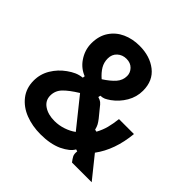

<svg xmlns="http://www.w3.org/2000/svg" viewBox="-199 -954 1144 1144"><g transform="rotate(45 373.5 -381.5)"><path d="M45 -184Q45 -239 73 -285.5Q101 -332 146 -364Q170 -381 191.5 -390.5Q213 -400 240 -403L242 -417Q194 -436 165 -478Q131 -527 131 -584Q131 -646 160 -689.5Q189 -733 237.5 -755Q286 -777 345 -777Q433 -777 491 -731.5Q549 -686 549 -602Q549 -549 522 -503Q495 -457 452 -426Q433 -413 421 -407.5Q409 -402 390 -401L387 -387Q406 -381 415.5 -373.5Q425 -366 440 -346L480 -297Q493 -280 499.5 -268Q506 -256 511 -236L525 -233Q544 -268 553 -302.5Q562 -337 567 -381H693Q679 -235 607 -138L718 0H552Q538 -18 531 -31.5Q524 -45 527 -69L514 -73Q497 -40 439 -12Q382 14 300 14Q231 14 173 -8.5Q115 -31 80 -76Q45 -121 45 -184ZM420 -597Q420 -625 399.5 -646Q379 -667 345 -667Q311 -667 287.5 -645.5Q264 -624 264 -589Q264 -556 280 -529Q296 -502 326 -476Q371 -505 395.5 -533Q420 -561 420 -597ZM439 -145 293 -327Q236 -292 207 -262Q178 -232 178 -191Q178 -149 213.5 -125Q249 -101 303 -101Q340 -101 376 -113Q412 -125 439 -145Z"/></g></svg>

Font: Open Sauce Sans
Style: Bold
Weight: 700
Designer: Alfredo Marco Pradil
Foundry: Creative Sauce Fz LLC
Version: Version 1.477